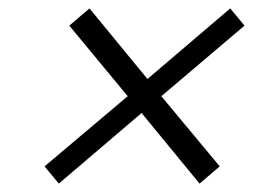

<svg xmlns="http://www.w3.org/2000/svg" viewBox="-20 -508 602 457"><path d="M331 -320 528 -488 562 -447 364 -279 503 -112 455 -71 317 -239 120 -71 86 -112 284 -279 145 -447 193 -488Z"/></svg>

Font: Overused Grotesk Book
Style: Italic
Weight: 350
Italic angle: -10°
Version: Version 0.003